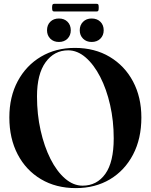

<svg xmlns="http://www.w3.org/2000/svg" viewBox="-20 -956 774 986"><path d="M364.5 -710Q466.5 -710 543.5 -664Q620.5 -618 663.2 -537.5Q706 -457 706 -352.5Q706 -243.5 663.2 -162Q620.5 -80.5 544.8 -35.2Q469 10 369.5 10Q267.5 10 190.5 -35.8Q113.5 -81.5 70.8 -163.2Q28 -245 28 -353Q28 -459 71.2 -539.5Q114.5 -620 190.5 -665Q266.5 -710 364.5 -710ZM564 -245.5Q564 -335.5 545.5 -417Q527 -498.5 494.5 -561.5Q462 -624.5 419.8 -661Q377.5 -697.5 330 -697.5Q258.5 -697.5 214.2 -636.5Q170 -575.5 170 -460.5Q170 -369 188.5 -286.5Q207 -204 239.2 -140Q271.5 -76 314 -39.2Q356.5 -2.5 404 -2.5Q477.5 -2.5 520.8 -63Q564 -123.5 564 -245.5ZM282.5 -740.5Q255 -740.5 238.2 -757.5Q221.5 -774.5 221.5 -800.5Q221.5 -827.5 238.2 -844.2Q255 -861 282.5 -861Q310 -861 326.8 -844.2Q343.5 -827.5 343.5 -800.5Q343.5 -774.5 326.8 -757.5Q310 -740.5 282.5 -740.5ZM450.5 -740.5Q423.5 -740.5 406.5 -757.5Q389.5 -774.5 389.5 -800.5Q389.5 -827 406.5 -844Q423.5 -861 450.5 -861Q478.5 -861 495.5 -844.2Q512.5 -827.5 512.5 -800.5Q512.5 -774.5 495.5 -757.5Q478.5 -740.5 450.5 -740.5ZM247.5 -916.5Q247.5 -928.5 249.8 -932.5Q252 -936.5 259 -936.5H475.5Q482.5 -936.5 484.8 -933Q487 -929.5 487 -917Q487 -905 484.8 -901Q482.5 -897 475.5 -897H259Q252 -897 249.8 -901Q247.5 -905 247.5 -916.5Z"/></svg>

Font: Fraunces 144pt SemiBold
Style: Regular
Weight: 600
Version: Version 1.000;[0bf87f6ff]